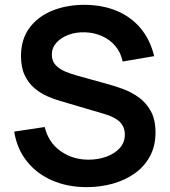

<svg xmlns="http://www.w3.org/2000/svg" viewBox="-20 -754 697 789"><path d="M336.5 15Q257.7 15 194.4 -12.5Q131.2 -40 90.4 -91.2Q49.7 -142.4 38.3 -213.2L163.7 -232Q179.4 -168 229.2 -132.9Q278.9 -97.8 344 -97.8Q382.4 -97.8 416.5 -109.9Q450.6 -122 471.8 -145.1Q493 -168.2 493 -201.3Q493 -216.6 488 -229.2Q483.1 -241.8 473.4 -251.9Q463.7 -261.9 448.5 -270.1Q433.2 -278.2 412.8 -284.5L227 -339.3Q203 -346.2 175.2 -358.2Q147.3 -370.1 122.7 -390.7Q98 -411.2 82.2 -443.5Q66.3 -475.8 66.3 -523.5Q66.3 -593.1 101.7 -640.2Q137.1 -687.3 196.8 -711Q256.4 -734.6 329.7 -734.2Q403.5 -733.3 461.6 -708.6Q519.7 -683.8 558.5 -637Q597.4 -590.2 613.5 -523.3L484 -501.2Q476.2 -539.1 453.2 -565.7Q430.3 -592.3 397.6 -606.4Q364.9 -620.5 328 -621.3Q291.9 -622.2 261.2 -610.8Q230.6 -599.4 211.8 -578.5Q193 -557.6 193 -529.5Q193 -502.8 209 -486.2Q224.9 -469.6 248.8 -459.7Q272.8 -449.8 297 -443.3L426 -407.5Q452.5 -400.3 485.4 -388.3Q518.3 -376.3 548.8 -354.9Q579.3 -333.4 599.2 -298.4Q619 -263.3 619 -209.7Q619 -153.6 595.9 -111.3Q572.8 -69 533.1 -41Q493.4 -13.1 442.6 1Q391.8 15 336.5 15Z"/></svg>

Font: Manrope ExtraLight
Style: Regular
Weight: 200
Designer: Mikhail Sharanda
Foundry: Mikhail Sharanda
Version: Version 4.505